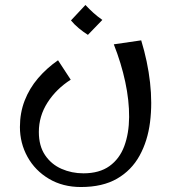

<svg xmlns="http://www.w3.org/2000/svg" viewBox="-20 -504 688 771"><path d="M305 247Q232 247 176.5 214Q121 181 90.5 126Q60 71 60 6Q60 -51 79 -100Q98 -149 132.5 -189.5Q167 -230 213 -262L264 -184Q206 -147 171 -92.5Q136 -38 136 26Q136 82 161 119Q186 156 227 174Q268 192 315 192Q379 192 419.5 163Q460 134 479 83Q498 32 498.5 -34Q499 -100 483 -175Q467 -250 437 -326L547 -342Q573 -257 582.5 -173Q592 -89 582.5 -13.5Q573 62 540.5 121Q508 180 450 213.5Q392 247 305 247ZM333 -364Q314 -376 296 -391Q278 -406 265 -422L323 -484Q339 -467 355 -452.5Q371 -438 391 -424Z"/></svg>

Font: Marhey Light
Style: Regular
Weight: 300
Designer: Nur Syamsi & Bustanul Arifin
Foundry: Namelatype
Version: Version 1.000